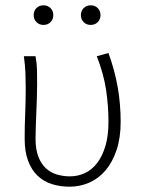

<svg xmlns="http://www.w3.org/2000/svg" viewBox="-20 -692 537 724"><path d="M242 12Q206 12 175 2Q144 -8 121.5 -29.5Q99 -51 86 -85.5Q73 -120 73 -169Q73 -217 75 -263.5Q77 -310 77 -358Q77 -387 76 -415Q75 -443 70 -480H114Q119 -454 119.5 -428.5Q120 -403 120 -372Q120 -348 119 -321.5Q118 -295 117 -268Q116 -241 115 -215.5Q114 -190 114 -169Q114 -129 124.5 -101.5Q135 -74 153 -57.5Q171 -41 194.5 -34Q218 -27 244 -27Q274 -27 300.5 -39.5Q327 -52 346.5 -77.5Q366 -103 377.5 -141.5Q389 -180 389 -233Q389 -293 380 -353Q371 -413 345 -480L389 -492Q413 -426 424 -362.5Q435 -299 435 -233Q435 -172 419.5 -126Q404 -80 378 -49.5Q352 -19 317 -3.5Q282 12 242 12ZM144 -598Q128 -598 117.5 -608.5Q107 -619 107 -635Q107 -651 117.5 -661.5Q128 -672 144 -672Q160 -672 170.5 -661.5Q181 -651 181 -635Q181 -619 170.5 -608.5Q160 -598 144 -598ZM322 -598Q306 -598 295.5 -608.5Q285 -619 285 -635Q285 -651 295.5 -661.5Q306 -672 322 -672Q338 -672 348.5 -661.5Q359 -651 359 -635Q359 -619 348.5 -608.5Q338 -598 322 -598Z"/></svg>

Font: hySource Sans Pro Light
Style: Regular
Weight: 300
Designer: Paul D. Hunt
Foundry: Adobe Systems Incorporated
Version: Version 2.021;PS 2.000;hotconv 1.0.86;makeotf.lib2.5.63406